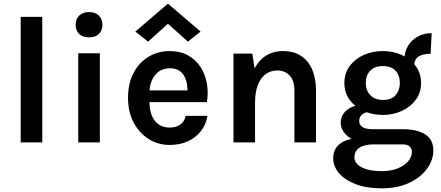

<svg xmlns="http://www.w3.org/2000/svg" viewBox="-20 -778 2408 1049"><path d="M93 0V-686H211V0Z M466.5 -574Q432 -574 412.8 -592.2Q393.5 -610.5 393.5 -643Q393.5 -674 412.8 -693Q432 -712 466.5 -712Q500.5 -712 520 -693Q539.5 -674 539.5 -643Q539.5 -610.5 520 -592.2Q500.5 -574 466.5 -574ZM407.5 0V-487H525.5V0Z M906.5 14Q844.5 14 793 -18Q741.5 -50 710.5 -108Q679.5 -166 679.5 -243Q679.5 -323 710.2 -380.5Q741 -438 792.5 -468.5Q844 -499 906.5 -499Q964.5 -499 1006.8 -475.8Q1049 -452.5 1075 -412.8Q1101 -373 1110 -323Q1119 -273 1110.5 -220H773.5V-284H1027L1004 -269Q1005.5 -292.5 1001.8 -316.5Q998 -340.5 987.5 -360.5Q977 -380.5 957.8 -392.8Q938.5 -405 908.5 -405Q872.5 -405 847.5 -387Q822.5 -369 809.5 -338Q796.5 -307 796.5 -268V-221Q796.5 -180 808.8 -148.5Q821 -117 845.5 -99Q870 -81 906.5 -81Q941 -81 964.5 -97Q988 -113 994.5 -145H1113.5Q1106 -98 1078.2 -62.2Q1050.5 -26.5 1006.8 -6.2Q963 14 906.5 14ZM789 -550.5 719.5 -605.5 897.5 -758 1076 -605.5 1006.5 -550.5 876.5 -667H918.5Z M1588.5 0V-284Q1588.5 -338 1562.5 -365.5Q1536.5 -393 1494.5 -393Q1459 -393 1431.8 -373.2Q1404.5 -353.5 1389 -314.5Q1373.5 -275.5 1373.5 -217H1334.5Q1334.5 -311.5 1358 -374.2Q1381.5 -437 1424.5 -468Q1467.5 -499 1525.5 -499Q1585.5 -499 1625.8 -472Q1666 -445 1686.2 -396.8Q1706.5 -348.5 1706.5 -284V0ZM1255.5 0V-485H1358.5L1373.5 -389V0Z M2065.5 251Q1982 251 1922.8 228Q1863.5 205 1832 167.8Q1800.5 130.5 1800.5 87Q1800.5 35 1838 7Q1875.5 -21 1932.5 -21L2018.5 11Q1970 11 1943.2 29.5Q1916.5 48 1916.5 81Q1916.5 115.5 1956.2 136.2Q1996 157 2065.5 157Q2116 157 2153 142Q2190 127 2210.2 102.8Q2230.5 78.5 2230.5 52Q2230.5 34 2218.5 22.5Q2206.5 11 2181.5 11H2018.5Q1969.5 11 1929.2 -4.8Q1889 -20.5 1865.2 -47.5Q1841.5 -74.5 1841.5 -107Q1841.5 -137.5 1858.5 -159.8Q1875.5 -182 1904.8 -194Q1934 -206 1970.5 -206L2000.5 -167Q1986 -167 1972.8 -161.2Q1959.5 -155.5 1951 -144.5Q1942.5 -133.5 1942.5 -117Q1942.5 -97 1959.5 -84.5Q1976.5 -72 2018.5 -72H2181.5Q2259 -72 2303.2 -43.8Q2347.5 -15.5 2347.5 44Q2347.5 96.5 2313 144Q2278.5 191.5 2215.2 221.2Q2152 251 2065.5 251ZM2071.5 -150Q2014 -150 1966.5 -171.8Q1919 -193.5 1890.2 -232.5Q1861.5 -271.5 1861.5 -324Q1861.5 -377.5 1890.2 -416.8Q1919 -456 1966.5 -477.5Q2014 -499 2071.5 -499Q2127.5 -499 2175 -477.5Q2222.5 -456 2251.5 -416.8Q2280.5 -377.5 2280.5 -324Q2280.5 -271.5 2251.5 -232.5Q2222.5 -193.5 2175 -171.8Q2127.5 -150 2071.5 -150ZM2072.5 -232Q2118.5 -232 2141.5 -258.5Q2164.5 -285 2164.5 -324Q2164.5 -366 2141.2 -391.5Q2118 -417 2071.5 -417Q2026.5 -417 2002.5 -391.5Q1978.5 -366 1978.5 -324Q1978.5 -285 2002.8 -258.5Q2027 -232 2072.5 -232ZM2243.5 -421 2189.5 -452Q2189.5 -495.5 2209.8 -528.2Q2230 -561 2263.8 -579Q2297.5 -597 2338.5 -597L2332.5 -484Q2289 -484 2266.2 -468.8Q2243.5 -453.5 2243.5 -421Z"/></svg>

Font: Karla ExtraLight
Style: Bold
Weight: 700
Version: Version 2.001